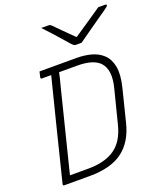

<svg xmlns="http://www.w3.org/2000/svg" viewBox="-167 -1054 994 1164"><g transform="rotate(-20 330.0 -472.0)"><path d="M525 -226Q497 -113 421 -56.5Q345 0 208 0H45Q34 0 37 -11Q77 -172 117 -333Q157 -494 198 -655H139Q128 -655 131 -666Q133 -675 135 -683Q137 -691 139 -700H379Q429 -700 473 -688Q517 -676 547.5 -646.5Q578 -617 587.5 -565.5Q597 -514 577 -434ZM97 -45H216Q322 -45 386 -89Q450 -133 475 -233L529 -446Q559 -560 510 -612Q468 -655 366 -655H249Q245 -635 240 -615.5Q235 -596 230 -577Q197 -444 163.5 -311Q130 -178 97 -45ZM438 -776H402Q395 -776 389.5 -779.5Q384 -783 371 -797Q361 -809 338 -835Q315 -861 288 -891Q261 -921 239 -944H279Q291 -944 295.5 -942Q300 -940 307 -933Q322 -918 350 -889.5Q378 -861 420 -820H424Q485 -861 529 -891Q573 -921 607 -944H650Q662 -944 660 -937Q659 -933 654 -928.5Q649 -924 629 -910Q613 -899 587 -881Q561 -863 532 -842.5Q503 -822 477.5 -804Q452 -786 438 -776Z"/></g></svg>

Font: Recursive Mn Lnr St Lt
Style: Italic
Weight: 300
Italic angle: -15°
Monospace: yes
Version: Version 1.079;hotconv 1.0.112;makeotfexe 2.5.65598; ttfautoh